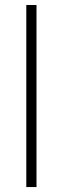

<svg xmlns="http://www.w3.org/2000/svg" viewBox="-20 -756 253 776"><path d="M127.5 -735.8H86.3V0H127.5Z"/></svg>

Font: Karasuma Gothic
Style: Thin
Weight: 200
Designer: Rasmus Andersson / Ryoko Ishizuka
Foundry: rsms
Version: Version 1.00